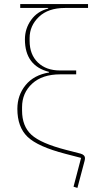

<svg xmlns="http://www.w3.org/2000/svg" viewBox="-20 -760 503 940"><path d="M411 -721H298Q216 -721 170.5 -677.5Q125 -634 125 -574V-560Q125 -493 165.5 -454Q206 -415 274 -415H353V-396H275Q187 -396 137.5 -350.5Q88 -305 88 -235V-219Q88 -142 134 -100Q180 -58 304 -26L374 -8Q396 -2 396 15Q396 20 394 28L359 160L340 154L377 13L300 -7Q165 -42 115 -90Q65 -138 65 -227Q65 -294 105.5 -343.5Q146 -393 220 -405V-408Q102 -438 102 -567Q102 -620 132.5 -662.5Q163 -705 216 -718V-721H79V-740H411Z"/></svg>

Font: IBM Plex Sans Thin
Style: Regular
Weight: 100
Designer: Mike Abbink, Paul van der Laan, Pieter van Rosmalen
Foundry: Bold Monday
Version: Version 3.0